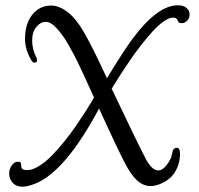

<svg xmlns="http://www.w3.org/2000/svg" viewBox="-20 -698 755 729"><path d="M27.6 -4.6Q14.9 -19.3 14.9 -38.2Q14.9 -57.1 25.1 -70.6Q35.4 -84 46.1 -84Q56.9 -84 58.5 -80.7Q60.1 -77.4 60.2 -72.6Q60.3 -67.9 61 -63.2Q63.2 -52 83.1 -52Q103 -52 127.8 -67.3Q152.6 -82.5 176.3 -106.8Q200 -131.1 223.9 -160.5Q247.8 -189.9 267.8 -219.2Q310.3 -281.7 328.1 -312.5L336.9 -327.9Q331.1 -340.6 320.4 -364.1Q309.8 -387.7 301.8 -405.2Q293.7 -422.6 282.2 -446.9Q270.8 -471.2 261.1 -489.5Q251.5 -507.8 239.7 -528.3Q228 -548.8 217.4 -563.4Q206.8 -577.9 195.6 -590.3Q173.1 -615 153.4 -615Q133.8 -615 117.9 -595.7Q102.1 -576.4 102.1 -543.8Q102.1 -511.2 117.9 -480Q121.8 -472.4 120.2 -466.2Q118.7 -460 111.3 -460Q104 -460 99.1 -469Q75 -510 75 -549.8Q75 -589.6 87.3 -617.1Q99.6 -644.5 121.9 -660.8Q144.3 -677 174.2 -677Q204.1 -677 236.9 -652.1Q269.8 -627.2 302.9 -568.4Q335.9 -509.5 386 -400.9Q450.7 -507.3 484.1 -552Q578.4 -678 655 -678Q677 -678 688.5 -667.5Q700 -657 700 -643.1Q700 -629.2 690.7 -619.6Q681.4 -610.1 671.1 -610.1Q660.9 -610.1 658.3 -613.4Q655.8 -616.7 654.3 -620.6Q650.9 -631.1 636.4 -631.1Q621.8 -631.1 600.8 -616.2Q579.8 -601.3 558.3 -577.5Q536.9 -553.7 514.4 -524.9Q491.9 -496.1 472.4 -467.3Q430.4 -405.3 413.1 -376L404.1 -361.1Q499.8 -159.4 533.9 -94Q556.9 -51 581.1 -51Q597.2 -51 612.3 -70.8Q628.2 -91.6 631.2 -105.3Q634.3 -119.1 634.5 -119.8Q634.8 -120.4 635.5 -123.2Q636.2 -126 636.7 -126.8Q637.2 -127.7 638.3 -129.9Q639.4 -132.1 640.5 -132.9Q641.6 -133.8 643.1 -134.8Q646.2 -137 650.9 -137Q664.1 -137 663.5 -110.8Q662.8 -84.7 653.2 -62.1Q643.6 -39.6 630.6 -27Q617.7 -14.4 602.1 -5.9Q541.5 26.6 498.3 -14.9Q474.9 -37.6 451.8 -83.3Q428.7 -128.9 398.8 -193.5Q368.9 -258.1 356 -285.9Q230.2 -50.3 117.7 -2.4Q53.2 25.1 27.6 -4.6Z"/></svg>

Font: Linden Hill
Style: Italic
Weight: 400
Italic angle: -5.60001°
Version: Version 1.201